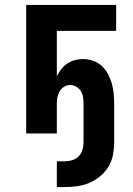

<svg xmlns="http://www.w3.org/2000/svg" viewBox="-20 -540 540 777"><path d="M210 217V113H241Q256 113 271.5 108.5Q287 104 298 93Q309 82 313.5 67Q318 52 318 37V-120Q318 -134 316 -147Q314 -160 307.5 -171Q301 -182 289 -189Q277 -196 264 -196Q251 -196 239.5 -189Q228 -182 221.5 -171Q215 -160 212.5 -147Q210 -134 210 -120V0H86V-520H450V-415H210V-231Q217 -246 227.5 -259.5Q238 -273 252 -282.5Q266 -292 282.5 -296.5Q299 -301 316 -301Q337 -301 357 -294Q377 -287 392 -273Q407 -259 417 -240.5Q427 -222 432.5 -202Q438 -182 440 -161.5Q442 -141 442 -120V37Q442 62 437 87.5Q432 113 418.5 135Q405 157 385 173.5Q365 190 341.5 200Q318 210 292.5 213.5Q267 217 241 217Z"/></svg>

Font: Iosevka SS04 Extrabold
Style: Regular
Weight: 800
Monospace: yes
Designer: Belleve Invis
Foundry: Belleve Invis
Version: Version 19.0.0; ttfautohint (v1.8.4)